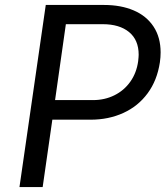

<svg xmlns="http://www.w3.org/2000/svg" viewBox="-20 -754 668 774"><path d="M164.5 -734H399.5Q467.5 -734 519 -712Q570.5 -690 599 -646.8Q627.5 -603.5 627.5 -542.5Q627.5 -523.5 624.5 -502.5Q613.5 -430 575.2 -378Q537 -326 477.5 -298.8Q418 -271.5 345 -271.5H191L152 0H58.5ZM355 -350.5Q402 -350.5 441 -369.8Q480 -389 505.2 -424.5Q530.5 -460 537 -507.5Q539 -525.5 539 -533.5Q539 -593 500.2 -624.8Q461.5 -656.5 394 -656.5H245.5L202 -350.5Z"/></svg>

Font: 1883 Sans
Style: Italic
Weight: 400
Italic angle: -8°
Designer: 1883 Sans project is a fork of Public Sans.
Version: Version 1.009